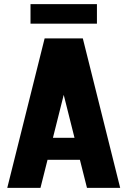

<svg xmlns="http://www.w3.org/2000/svg" viewBox="-20 -905 614 925"><path d="M559 0H399L365 -135H209L175 0H15L195 -720H379ZM287 -448 235 -241H339ZM447 -791H127V-885H447Z"/></svg>

Font: Akshar
Style: Bold
Weight: 700
Designer: Tall Chai
Foundry: Tall Chai
Version: Version 1.000